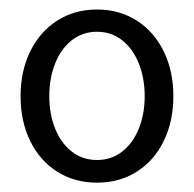

<svg xmlns="http://www.w3.org/2000/svg" viewBox="-20 -732 409 405"><path d="M23.4 -529.3Q23.4 -582 43.7 -623.5Q64 -665 100.6 -688.5Q137.2 -711.9 184.6 -711.9Q231.9 -711.9 268.6 -688.5Q305.2 -665 325.4 -623.5Q345.7 -582 345.7 -529.3Q345.7 -476.1 325.4 -434.6Q305.2 -393.1 268.6 -369.9Q231.9 -346.7 184.6 -346.7Q137.2 -346.7 100.6 -369.9Q64 -393.1 43.7 -434.6Q23.4 -476.1 23.4 -529.3ZM285.2 -529.3Q285.2 -567.4 272.7 -598.4Q260.3 -629.4 237.5 -647.2Q214.8 -665 184.6 -665Q154.3 -665 131.6 -647.2Q108.9 -629.4 96.4 -598.4Q84 -567.4 84 -529.3Q84 -491.2 96.4 -460.4Q108.9 -429.7 131.6 -412.1Q154.3 -394.5 184.6 -394.5Q214.8 -394.5 237.5 -412.1Q260.3 -429.7 272.7 -460.4Q285.2 -491.2 285.2 -529.3Z"/></svg>

Font: Pretendard GOV Light
Style: Regular
Weight: 300
Designer: Base glyphs from Inter by Rasmus Andersson; Hangeul glyphs from Noto Sans CJK(Source Han Sans) by Jang Soo-young and Kan
Foundry: Kil Hyung-jin
Version: Version 1.309